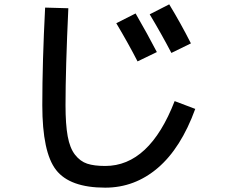

<svg xmlns="http://www.w3.org/2000/svg" viewBox="-20 -810 1040 885"><path d="M516 -703 605 -748Q661 -651 703 -570L614 -527Q573 -607 516 -703ZM670 -744 760 -790Q814 -701 860 -610L770 -566Q724 -654 670 -744ZM188 -775 295 -772Q282 -492 282 -325Q282 -237 292 -182Q302 -127 326 -96.5Q350 -66 382 -55.5Q414 -45 465 -45Q669 -45 785 -344L880 -308Q814 -127 707.5 -36Q601 55 465 55Q302 55 238.5 -26.5Q175 -108 175 -325Q175 -523 188 -775Z"/></svg>

Font: Mplus 1p Medium
Style: Regular
Weight: 500
Version: Version 1.061